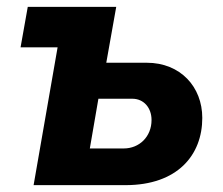

<svg xmlns="http://www.w3.org/2000/svg" viewBox="-20 -540 651 560"><path d="M78 0H346C498 0 570 -88 570 -196C570 -287 506 -357 408 -357H290L319 -520H61L40 -402H148ZM242 -107 267 -252H366C399 -252 422 -226 422 -190C422 -141 386 -107 341 -107Z"/></svg>

Font: Fixel Display
Style: Bold Italic
Weight: 700
Italic angle: -10°
Designer: AlfaBravo + MacPaw
Foundry: Kyrylo Tkachov, Marchela Mozhyna, Serhii Makarenko, Maria Weinstein, Zakhar Kryvoshyya
Version: Version 1.210;Glyphs 3.2 (3217)